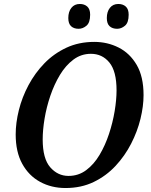

<svg xmlns="http://www.w3.org/2000/svg" viewBox="-20 -936 762 967"><path d="M310 11Q239 11 182 -20Q125 -51 92 -111Q59 -171 59 -259Q59 -317 75 -381.5Q91 -446 123.5 -507Q156 -568 203.5 -617Q251 -666 314 -695.5Q377 -725 455 -725Q521 -725 577.5 -696.5Q634 -668 668.5 -609Q703 -550 703 -457Q703 -401 687.5 -337.5Q672 -274 640.5 -212.5Q609 -151 562 -100.5Q515 -50 452 -19.5Q389 11 310 11ZM325 -50Q375 -50 414 -79Q453 -108 481.5 -156Q510 -204 529 -261.5Q548 -319 557.5 -376.5Q567 -434 567 -481Q567 -577 531 -621Q495 -665 438 -665Q389 -665 350 -636Q311 -607 282 -559Q253 -511 233.5 -453.5Q214 -396 204.5 -338.5Q195 -281 195 -234Q195 -137 233 -93.5Q271 -50 325 -50ZM570 -791Q546 -791 532 -804Q518 -817 518 -845Q518 -877 533.5 -896.5Q549 -916 576 -916Q599 -916 613.5 -903Q628 -890 628 -862Q628 -822 609.5 -806.5Q591 -791 570 -791ZM376 -791Q352 -791 338 -804Q324 -817 324 -845Q324 -877 339.5 -896.5Q355 -916 382 -916Q405 -916 419.5 -903Q434 -890 434 -862Q434 -822 415.5 -806.5Q397 -791 376 -791Z"/></svg>

Font: Noto Serif SemiCondensed SemiBold
Style: Italic
Weight: 600
Width: 4
Italic angle: -12°
Designer: Monotype Design Team
Foundry: Monotype Imaging Inc.
Version: Version 2.014; ttfautohint (v1.8.4.7-5d5b)